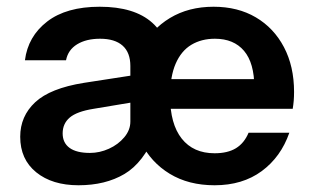

<svg xmlns="http://www.w3.org/2000/svg" viewBox="-20 -540 920 570"><path d="M367 -142V-344Q367 -384 344 -404.5Q321 -425 277 -425Q236 -425 209 -408.5Q182 -392 176 -361H54Q63 -432 120 -476Q177 -520 276 -520Q379 -520 432 -472.5Q485 -425 485 -333V-142ZM213 10Q135 10 87.5 -28.5Q40 -67 40 -134Q40 -195 84.5 -236.5Q129 -278 229 -294L378 -317V-237L258 -217Q208 -209 187 -191Q166 -173 166 -144Q166 -116 186.5 -101Q207 -86 247 -86Q276 -86 303.5 -98.5Q331 -111 349 -132.5Q367 -154 367 -179L441 -142Q406 -57 349.5 -23.5Q293 10 213 10ZM617 10Q540 10 484 -24Q428 -58 398 -118Q368 -178 368 -256Q368 -334 398.5 -393.5Q429 -453 484.5 -486.5Q540 -520 614 -520Q686 -520 739.5 -488.5Q793 -457 823 -400Q853 -343 853 -267Q853 -253 852 -241Q851 -229 849 -217H437V-305H759L735 -281Q735 -353 704.5 -389Q674 -425 618 -425Q578 -425 548 -407Q518 -389 501.5 -351Q485 -313 485 -254Q485 -172 519.5 -128.5Q554 -85 617 -85Q656 -85 680.5 -100Q705 -115 718 -146H839Q814 -74 757 -32Q700 10 617 10Z"/></svg>

Font: Instrument Sans SemiBold
Style: Regular
Weight: 600
Designer: Rodrigo Fuenzalida
Foundry: fragTYPE
Version: Version 1.000;gftools[0.9.28]